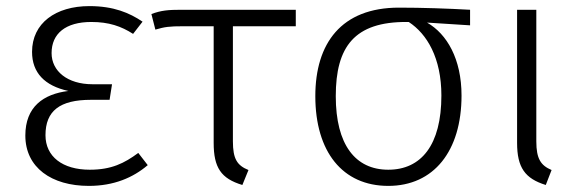

<svg xmlns="http://www.w3.org/2000/svg" viewBox="-20 -597 1895 629"><path d="M273 -577C162 -577 85 -521 85 -427C85 -359 126 -316 204 -299C122 -289 63 -247 63 -153C63 -48 149 12 271 12C353 12 416 -15 464 -56L433 -96C387 -62 345 -41 274 -41C185 -41 129 -84 129 -154C129 -234 176 -270 278 -270H339L347 -321H283C201 -321 149 -364 149 -423C149 -487 195 -525 279 -525C337 -525 377 -511 416 -486L447 -526C404 -555 352 -577 273 -577Z M949 -511V-565H574C531 -565 508 -563 476 -551L489 -500C520 -509 534 -511 581 -511H680V-129C680 -48 704 -12 774 9L794 -40C757 -55 743 -76 743 -134V-511Z M1520 -565C1449 -569 1363 -572 1287 -572C1098 -572 1013 -455 1013 -282C1013 -100 1102 12 1252 12C1401 12 1492 -102 1492 -284C1492 -404 1444 -486 1379 -523L1520 -514ZM1426 -284C1426 -122 1360 -41 1252 -41C1144 -41 1080 -123 1080 -282C1080 -444 1141 -526 1313 -525H1319C1379 -486 1426 -407 1426 -284Z M1737 -565H1674V-129C1674 -48 1700 -12 1768 9L1787 -40C1752 -55 1737 -76 1737 -134Z"/></svg>

Font: Glow Sans SC Normal
Style: Regular
Weight: 400
Designer: Ryoko NISHIZUKA (kana, bopomofo & ideographs); Paul D. Hunt (Latin, Greek & Cyrillic); Sandoll Communications, Soo-young
Version: Version 0.93